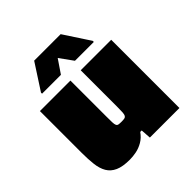

<svg xmlns="http://www.w3.org/2000/svg" viewBox="-194 -864 1015 1015"><g transform="rotate(-45 314.0 -356.0)"><path d="M203 8Q150 8 119 -6Q88 -20 72.5 -46.5Q57 -73 52.5 -111Q48 -149 48 -197V-510H276V-242Q276 -214 276.5 -198Q277 -182 280.5 -175Q284 -168 291.5 -166.5Q299 -165 313 -165Q327 -165 335 -166.5Q343 -168 347 -174.5Q351 -181 352 -196Q353 -211 353 -238V-510H581V0H360L356 -57H345Q327 -31 302 -16.5Q277 -2 251 3Q225 8 203 8ZM121 -567V-575L215 -720H413L508 -575V-567H367L313 -642L262 -567Z"/></g></svg>

Font: Saira SemiExpanded Black
Style: Regular
Weight: 900
Width: 6
Designer: Hector Gatti with collaboration of the Omnibus-Type team
Foundry: Omnibus-Type
Version: Version 1.101